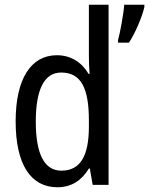

<svg xmlns="http://www.w3.org/2000/svg" viewBox="-20 -780 629 810"><path d="M222 10C283 10 325 -20 355 -69H359L371 0H438V-760H355V-543C355 -523 356 -494 358 -468H354C325 -517 279 -547 220 -547C111 -547 46 -448 46 -268C46 -86 110 10 222 10ZM589 -750V-760H504C502 -725 486 -638 478 -611V-600H524C549 -637 580 -709 589 -750ZM239 -60C166 -60 131 -132 131 -267C131 -399 165 -474 238 -474C322 -474 355 -408 355 -272V-246C355 -122 319 -60 239 -60Z"/></svg>

Font: Noto Sans Lao UI Cond
Style: Regular
Weight: 400
Width: 3
Designer: Monotype Design Team
Foundry: Monotype Imaging Inc.
Version: Version 2.000